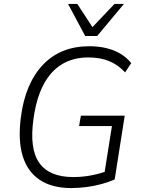

<svg xmlns="http://www.w3.org/2000/svg" viewBox="-20 -948 722 976"><path d="M342 8Q244 8 181.5 -34Q119 -76 95 -156Q71 -236 86 -351Q97 -439 126 -506.5Q155 -574 200 -620.5Q245 -667 303.5 -690Q362 -713 434 -713Q480 -713 520 -703.5Q560 -694 592 -675Q624 -656 647 -627L616 -580Q580 -619 534.5 -637.5Q489 -656 429 -656Q351 -656 293.5 -620.5Q236 -585 200 -515.5Q164 -446 150 -342Q129 -191 180 -119.5Q231 -48 352 -48Q401 -48 446.5 -57Q492 -66 533 -82L507 -43L549 -307H382L391 -360H614L563 -36Q537 -24 500 -13.5Q463 -3 422 2.5Q381 8 342 8ZM413 -765 326 -928H373L450 -810L562 -928H610L474 -765Z"/></svg>

Font: Nunito Sans 10pt SemiCondensed Light
Style: Italic
Weight: 300
Width: 4
Italic angle: -9°
Designer: Vernon Adams
Foundry: Vernon Adams
Version: Version 3.101;gftools[0.9.27]